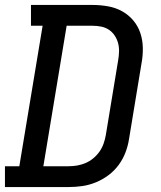

<svg xmlns="http://www.w3.org/2000/svg" viewBox="-29 -755 649 775"><path d="M-9 0V-84H49L143 -651H96V-735H345Q376 -735 407 -729.5Q438 -724 464 -709.5Q490 -695 509 -672.5Q528 -650 537.5 -621.5Q547 -593 547.5 -561Q548 -529 542 -498L492 -195Q488 -168 478 -141Q468 -114 450.5 -90Q433 -66 409 -48Q385 -30 358 -19Q331 -8 303.5 -4Q276 0 248 0ZM146 -84H248Q266 -84 283 -87Q300 -90 316.5 -97Q333 -104 347.5 -116Q362 -128 372.5 -143Q383 -158 389 -175Q395 -192 398 -209L448 -512Q451 -529 451.5 -547Q452 -565 447.5 -581.5Q443 -598 433.5 -612Q424 -626 410.5 -635Q397 -644 380 -647.5Q363 -651 345 -651H240Z"/></svg>

Font: Iosevka Slab Medium Extended
Style: Italic
Weight: 500
Width: 7
Italic angle: -9°
Monospace: yes
Designer: Belleve Invis
Foundry: Belleve Invis
Version: Version 11.1.0; ttfautohint (v1.8.3)